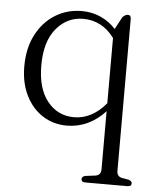

<svg xmlns="http://www.w3.org/2000/svg" viewBox="-51 -503 626 780"><g transform="rotate(5 262.0 -113.0)"><path d="M326 234Q309.5 234 309.5 221.5Q309.5 211 324 207.5L364.5 202.5Q387 199 387 175.5V-62Q356 -27.5 316 -8.5Q276 10.5 231 10.5Q175 10.5 131.5 -17.8Q88 -46 63 -96.8Q38 -147.5 38 -214Q38 -289.5 66.8 -344.2Q95.5 -399 144 -428.8Q192.5 -458.5 252 -458.5Q294 -458.5 329.5 -442.2Q365 -426 390.5 -397.5L417.5 -448Q429 -459.5 439 -459.5Q452 -459.5 452 -443.5V176Q452 198.5 473.5 203L500 207.5Q514 212 514 221.5Q514 234 498 234ZM106.5 -224.5Q106.5 -130 148.5 -78Q190.5 -26 256.5 -26Q294 -26 327 -43.8Q360 -61.5 387 -94.5V-360.5Q337.5 -427.5 260 -427.5Q194.5 -427.5 150.5 -374.8Q106.5 -322 106.5 -224.5Z"/></g></svg>

Font: Fraunces 72pt Soft Light
Style: Regular
Weight: 300
Version: Version 1.000;[b76b70a41]